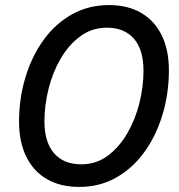

<svg xmlns="http://www.w3.org/2000/svg" viewBox="-20 -728 706 756"><path d="M292 8Q218 8 165 -22.5Q112 -53 83.5 -111Q55 -169 55 -249Q55 -340 80 -423Q105 -506 151 -570Q197 -634 262.5 -671Q328 -708 409 -708Q483 -708 535.5 -677.5Q588 -647 616.5 -589.5Q645 -532 645 -451Q645 -360 620 -277Q595 -194 549 -130Q503 -66 438 -29Q373 8 292 8ZM300 -81Q359 -81 404.5 -115Q450 -149 481.5 -203.5Q513 -258 529 -322.5Q545 -387 545 -449Q545 -533 507 -576Q469 -619 401 -619Q342 -619 296 -585Q250 -551 218.5 -496.5Q187 -442 171 -377.5Q155 -313 155 -251Q155 -168 193 -124.5Q231 -81 300 -81Z"/></svg>

Font: Montserrat Thin Medium
Style: Italic
Weight: 500
Italic angle: -11.3°
Version: Version 9.000